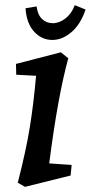

<svg xmlns="http://www.w3.org/2000/svg" viewBox="-20 -713 352 745"><path d="M120 -419 43 -423 42 -465 216 -510 245 -487Q204 -338 171 -79L258 -73L254 -32L77 12L49 -4Q81 -129 95.5 -218Q110 -307 120 -419ZM183 -558Q142 -558 112.5 -590Q83 -622 79 -681L122 -688Q126 -656 143 -639.5Q160 -623 185 -623Q210 -623 234 -641.5Q258 -660 270 -693L312 -676Q293 -619 257.5 -588.5Q222 -558 183 -558Z"/></svg>

Font: Andada Pro SemiBold
Style: Italic
Weight: 600
Italic angle: -6.99998°
Designer: Carolina Giovagnoli
Foundry: Huerta Tipografica
Version: Version 3.005